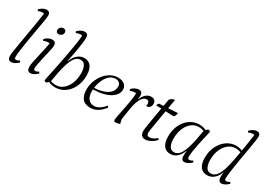

<svg xmlns="http://www.w3.org/2000/svg" viewBox="-4 -1493 3137 2265"><g transform="rotate(30 1564.0 -361.0)"><path d="M118 12Q71 12 71 -51Q71 -70 78 -116Q85 -162 96 -226.5Q107 -291 120 -367.5Q133 -444 146.5 -523.5Q160 -603 171 -679Q163 -681 152 -681Q121 -681 91 -666L82 -686Q104 -709 129.5 -721.5Q155 -734 176 -734Q225 -734 225 -681Q225 -666 218.5 -623Q212 -580 201.5 -521Q191 -462 179.5 -396Q168 -330 157.5 -266Q147 -202 140.5 -149.5Q134 -97 134 -66Q134 -40 157 -40Q177 -40 203 -57L214 -38Q188 -12 163 0Q138 12 118 12Z M380 12Q333 12 333 -51Q333 -74 341.5 -117.5Q350 -161 362.5 -213Q375 -265 386 -316.5Q397 -368 403 -407Q395 -409 384 -409Q353 -409 322 -394L313 -414Q335 -438 361 -450Q387 -462 408 -462Q436 -462 448.5 -448.5Q461 -435 461 -410Q461 -393 454.5 -359.5Q448 -326 438 -284Q428 -242 418.5 -200Q409 -158 402.5 -122Q396 -86 396 -66Q396 -40 417 -40Q438 -40 464 -57L475 -38Q450 -12 424.5 0Q399 12 380 12ZM441 -553Q422 -553 412 -563Q402 -573 402 -590Q402 -614 419.5 -629Q437 -644 455 -644Q475 -644 485 -634Q495 -624 495 -607Q495 -582 476.5 -567.5Q458 -553 441 -553Z M602 12Q588 12 579 9Q570 6 570 -5Q570 -8 578 -46.5Q586 -85 599 -146Q612 -207 626.5 -280.5Q641 -354 654.5 -428.5Q668 -503 678 -568.5Q688 -634 690 -678Q682 -681 670 -681Q640 -681 609 -666L600 -686Q622 -709 647.5 -721.5Q673 -734 694 -734Q743 -734 743 -681Q743 -654 738.5 -613Q734 -572 726 -523.5Q718 -475 708.5 -425.5Q699 -376 689 -333H694Q717 -396 757.5 -429.5Q798 -463 848 -463Q907 -463 939 -419Q971 -375 971 -294Q971 -207 937.5 -138Q904 -69 846.5 -29Q789 11 717 11Q664 11 625 -10ZM819 -423Q775 -423 743.5 -383.5Q712 -344 687 -257.5Q662 -171 640 -30Q653 -24 671 -20.5Q689 -17 711 -17Q766 -17 809 -52Q852 -87 877 -147.5Q902 -208 902 -286Q902 -344 882.5 -383.5Q863 -423 819 -423Z M1194 12Q1120 12 1085.5 -32.5Q1051 -77 1051 -155Q1051 -212 1070 -266.5Q1089 -321 1123.5 -365Q1158 -409 1205 -435.5Q1252 -462 1307 -462Q1363 -462 1394.5 -435.5Q1426 -409 1426 -367Q1426 -295 1346 -245.5Q1266 -196 1117 -192Q1116 -179 1116 -167Q1116 -103 1144 -66Q1172 -29 1222 -29Q1295 -29 1364 -114L1380 -96Q1339 -42 1293.5 -15Q1248 12 1194 12ZM1289 -435Q1241 -435 1205.5 -403Q1170 -371 1148 -320.5Q1126 -270 1119 -215Q1180 -217 1234.5 -233.5Q1289 -250 1323.5 -283.5Q1358 -317 1358 -370Q1358 -401 1339 -418Q1320 -435 1289 -435Z M1537 12Q1517 12 1517 -9Q1517 -22 1523 -53.5Q1529 -85 1538 -129Q1547 -173 1556.5 -222Q1566 -271 1573 -319Q1580 -367 1581 -407Q1572 -409 1564 -409Q1533 -409 1502 -394L1493 -414Q1515 -438 1541 -450Q1567 -462 1588 -462Q1615 -462 1627 -448.5Q1639 -435 1639 -410Q1639 -397 1638 -385.5Q1637 -374 1634 -358H1638Q1655 -404 1686.5 -433Q1718 -462 1760 -462Q1789 -462 1805.5 -445.5Q1822 -429 1822 -400Q1822 -370 1805 -353Q1788 -336 1759 -336Q1762 -351 1762 -364Q1762 -383 1753.5 -395.5Q1745 -408 1725 -408Q1686 -408 1656 -357.5Q1626 -307 1611 -217L1586 -56L1599 -1Q1574 12 1537 12Z M1943 12Q1876 12 1876 -69Q1876 -90 1889.5 -172Q1903 -254 1928 -400L1858 -402Q1860 -415 1866 -424.5Q1872 -434 1879 -437L1935 -440Q1939 -462 1943.5 -486Q1948 -510 1952 -536Q1979 -565 2018 -569Q2012 -535 2006.5 -504Q2001 -473 1996 -444L2125 -451Q2125 -437 2117 -417Q2109 -397 2095 -393L1988 -397Q1964 -252 1950.5 -171.5Q1937 -91 1937 -78Q1937 -35 1974 -35Q1997 -35 2024 -48Q2051 -61 2073 -82L2085 -63Q2059 -31 2018 -9.5Q1977 12 1943 12Z M2285 12Q2226 12 2194 -31.5Q2162 -75 2162 -157Q2162 -244 2195 -313Q2228 -382 2285.5 -422Q2343 -462 2415 -462Q2468 -462 2507 -441L2530 -462Q2544 -462 2553 -459Q2562 -456 2562 -446Q2562 -442 2555 -413Q2548 -384 2538 -340.5Q2528 -297 2517.5 -247.5Q2507 -198 2500 -150.5Q2493 -103 2493 -68Q2493 -40 2516 -40Q2537 -40 2563 -57L2573 -38Q2547 -12 2522.5 0Q2498 12 2478 12Q2433 12 2433 -49Q2432 -63 2433.5 -79.5Q2435 -96 2438 -113H2434Q2411 -53 2372.5 -20.5Q2334 12 2285 12ZM2230 -164Q2230 -107 2249.5 -67.5Q2269 -28 2314 -28Q2357 -28 2388.5 -67.5Q2420 -107 2445 -193.5Q2470 -280 2492 -421Q2479 -426 2461.5 -429.5Q2444 -433 2421 -433Q2366 -433 2323 -398.5Q2280 -364 2255 -303.5Q2230 -243 2230 -164Z M2787 12Q2727 12 2694.5 -30.5Q2662 -73 2662 -156Q2662 -242 2695.5 -311Q2729 -380 2786.5 -421Q2844 -462 2916 -462Q2962 -462 2999 -445Q3008 -498 3017 -556.5Q3026 -615 3035 -679Q3027 -681 3017 -681Q2985 -681 2956 -666L2946 -686Q2995 -734 3041 -734Q3066 -734 3077 -720Q3088 -706 3088 -687Q3088 -669 3081.5 -624.5Q3075 -580 3064.5 -519.5Q3054 -459 3042.5 -392Q3031 -325 3020.5 -261Q3010 -197 3003.5 -145.5Q2997 -94 2997 -66Q2997 -40 3019 -40Q3041 -40 3067 -57L3077 -38Q3051 -12 3026.5 0Q3002 12 2981 12Q2960 12 2949 -4.5Q2938 -21 2937 -48Q2937 -82 2942 -113H2939Q2917 -53 2877.5 -20.5Q2838 12 2787 12ZM2730 -164Q2730 -107 2749.5 -67.5Q2769 -28 2815 -28Q2865 -28 2897.5 -75Q2930 -122 2952.5 -210Q2975 -298 2995 -420Q2979 -426 2962 -429.5Q2945 -433 2926 -433Q2869 -433 2825 -398Q2781 -363 2755.5 -302.5Q2730 -242 2730 -164Z"/></g></svg>

Font: Petrona Light
Style: Italic
Weight: 300
Italic angle: -9°
Designer: Ringo R. Seeber
Foundry: Ringo R. Seeber
Version: Version 2.001; ttfautohint (v1.8.3)